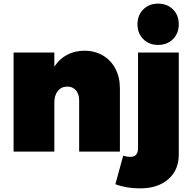

<svg xmlns="http://www.w3.org/2000/svg" viewBox="-20 -837 1061 1060"><path d="M642 -349V0H417V-284Q417 -318 399 -338.5Q381 -359 352 -359Q319 -359 299.5 -335Q280 -311 280 -271V0H55V-547H280V-469Q308 -512 350.5 -534.5Q393 -557 446 -557Q503 -557 547.5 -531Q592 -505 617 -458Q642 -411 642 -349ZM698 29Q719 30 730.5 18Q742 6 742 -17V-547H967V17Q967 102 909 152.5Q851 203 753 203Q677 203 617 180L660 23Q684 29 698 29ZM853 -817Q903 -817 935 -785Q967 -753 967 -703Q967 -653 935 -621Q903 -589 853 -589Q803 -589 771 -621Q739 -653 739 -703Q739 -753 771 -785Q803 -817 853 -817Z"/></svg>

Font: Argentum Sans Black
Style: Regular
Weight: 900
Designer: Julieta Ulanovsky (Modified by Cristiano Sobral)
Foundry: Julieta Ulanovsky
Version: Version 1.000; ttfautohint (v1.5.65-e2d9)